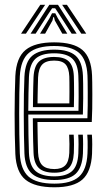

<svg xmlns="http://www.w3.org/2000/svg" viewBox="-20 -788 450 816"><path d="M211.2 8Q128.5 8 88.6 -24Q48.8 -56 45.2 -133.5Q43.5 -172.5 42.8 -216.4Q42 -260.2 42.1 -304.9Q42.2 -349.5 43 -390.6Q43.8 -431.8 45.2 -465.2Q49.2 -543.5 88.8 -575.8Q128.2 -608 210 -608Q292 -608 329.9 -576Q367.8 -544 371.2 -467.8Q371.8 -460.2 372 -438.1Q372.2 -416 372.4 -386.2Q372.5 -356.5 372 -325.6Q371.5 -294.8 370 -269.5H139.2Q139.5 -245.2 139.8 -223.4Q140 -201.5 140.6 -180.9Q141.2 -160.2 141.8 -139.5Q143.5 -102 159.6 -85.8Q175.8 -69.5 211.2 -69.5Q241.5 -69.5 257 -84.9Q272.5 -100.2 274.5 -138.2Q275.2 -154.8 275.1 -176.2Q275 -197.8 273.8 -215.8H293.2Q294.5 -195.8 294.5 -173.9Q294.5 -152 293.8 -137.5Q291.5 -92.8 272.1 -73.4Q252.8 -54 211.2 -54Q165.8 -54 145.1 -73.8Q124.5 -93.5 122.5 -138.5Q121.5 -162.5 120.9 -187.2Q120.2 -212 120 -236.9Q119.8 -261.8 119.5 -285.5H351.5Q352.5 -311 352.8 -339.5Q353 -368 352.9 -394.2Q352.8 -420.5 352.5 -440Q352.2 -459.5 351.8 -467Q348.8 -534.5 315.9 -563.5Q283 -592.5 210 -592.5Q138 -592.5 102.9 -563.4Q67.8 -534.2 64.2 -463.2Q63 -433.5 62.2 -393Q61.5 -352.5 61.5 -307.4Q61.5 -262.2 62.1 -217.9Q62.8 -173.5 64.2 -136Q67.5 -67.8 101.2 -37.6Q135 -7.5 211.2 -7.5Q282.5 -7.5 315.5 -36.9Q348.5 -66.2 351.8 -135Q352.2 -145.5 352.5 -159.8Q352.8 -174 352.4 -188.8Q352 -203.5 351 -215.8H370.5Q372 -197.5 372 -174Q372 -150.5 371.2 -134.2Q367.5 -58 330.2 -25Q293 8 211.2 8ZM211.2 -23Q147 -23 116.8 -48.9Q86.5 -74.8 83.8 -136.2Q82.5 -170 81.8 -212.5Q81 -255 81 -300.1Q81 -345.2 81.6 -387.2Q82.2 -429.2 83.8 -461.8Q86.8 -526 117.6 -551.5Q148.5 -577 210 -577Q272.5 -577 301.1 -551.5Q329.8 -526 332.5 -466.5Q333 -457.5 333.4 -431.1Q333.8 -404.8 333.6 -370.1Q333.5 -335.5 332.2 -301.2H100.2Q100.2 -257.8 101 -214.8Q101.8 -171.8 103 -138Q105.5 -83.8 131.1 -61.1Q156.8 -38.5 211.2 -38.5Q261.2 -38.5 285.9 -60.5Q310.5 -82.5 313 -136.2Q313.8 -151.8 313.8 -174.2Q313.8 -196.8 312.5 -215.8H332Q333.2 -196.5 333.2 -174.1Q333.2 -151.8 332.5 -135.8Q329.5 -75.5 301.4 -49.2Q273.2 -23 211.2 -23ZM100.2 -317H313.5Q314.2 -347.2 314.2 -377.6Q314.2 -408 313.9 -431.9Q313.5 -455.8 313 -465.8Q311 -516.8 286.9 -539.1Q262.8 -561.5 210 -561.5Q156.2 -561.5 131 -538.5Q105.8 -515.5 103 -460.8Q101.8 -430.5 101.1 -392.5Q100.5 -354.5 100.2 -317ZM120 -332.8Q120 -349 120.4 -371.5Q120.8 -394 121.2 -417.2Q121.8 -440.5 122.5 -459.8Q124.8 -506.5 145.5 -526.2Q166.2 -546 210 -546Q252.8 -546 272.2 -527.2Q291.8 -508.5 293.8 -465.2Q294.2 -455.5 294.5 -434.2Q294.8 -413 294.8 -386.2Q294.8 -359.5 294 -332.8ZM139.5 -348.5H274.8Q275.2 -373.8 275.2 -397.5Q275.2 -421.2 275 -439Q274.8 -456.8 274.5 -463.5Q273 -498.2 258.6 -514.4Q244.2 -530.5 210 -530.5Q174.8 -530.5 159.1 -513.4Q143.5 -496.2 141.8 -459Q141.2 -440 140.8 -421.9Q140.2 -403.8 140 -385.8Q139.8 -367.8 139.5 -348.5ZM69.5 -645 151.2 -767.5H171.8L90.2 -645ZM110 -645 189.5 -767.5H226.5L305.8 -645H284.5L231.8 -726.8L214.5 -752.8H201.5L184 -726.5L131.5 -645ZM150.2 -645 190.8 -711.2 201 -731.5H215L225.5 -711.2L266 -645H244.8L213 -700.8L209.5 -715.2H206.5L203 -700.8L171.8 -645ZM325.5 -645 244.2 -767.5H264.5L346.5 -645Z"/></svg>

Font: Big Shoulders Inline Text Thin SemiBold
Style: Regular
Weight: 600
Version: Version 2.002